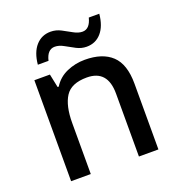

<svg xmlns="http://www.w3.org/2000/svg" viewBox="-133 -852 896 963"><g transform="rotate(-20 314.5 -370.5)"><path d="M355 -549Q449 -549 499 -502Q549 -455 549 -351V0H445V-336Q445 -462 334 -462Q251 -462 219.5 -413Q188 -364 188 -272V0H83V-539H166L181 -467H187Q213 -509 258.5 -529Q304 -549 355 -549ZM126 -606Q132 -670 163 -705Q194 -740 242 -740Q271 -740 297.5 -726Q324 -712 348 -698.5Q372 -685 394 -685Q433 -685 447 -741H503Q497 -677 466.5 -642Q436 -607 388 -607Q360 -607 334 -620.5Q308 -634 283.5 -648Q259 -662 236 -662Q196 -662 183 -606Z"/></g></svg>

Font: Noto Sans Tai Tham Medium
Style: Regular
Weight: 500
Designer: Monotype Design Team 2013. Revised by David WIlliams 2020
Foundry: Monotype Imaging Inc.
Version: Version 2.002; ttfautohint (v1.8.4.7-5d5b)